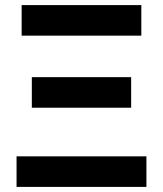

<svg xmlns="http://www.w3.org/2000/svg" viewBox="-20 -734 640 754"><path d="M535 -594V-714H65V-594ZM495 -311V-431H105V-311ZM555 0V-120H45V0Z"/></svg>

Font: Noto Sans Mono UI
Style: Bold
Weight: 700
Designer: Monotype Design team
Foundry: Monotype Imaging Inc.
Version: 1.000